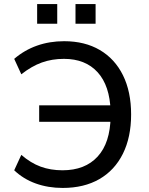

<svg xmlns="http://www.w3.org/2000/svg" viewBox="-20 -917 732 946"><path d="M289 9Q217 9 156 -13Q95 -35 50 -78L85 -154Q131 -114 180 -96Q229 -78 288 -78Q399 -78 461 -145.5Q523 -213 525 -342L556 -317H173V-398H555L525 -370Q521 -495 461 -561Q401 -627 295 -627Q236 -627 186 -609Q136 -591 85 -551L50 -627Q100 -670 162 -692Q224 -714 296 -714Q398 -714 472 -670.5Q546 -627 586 -546Q626 -465 626 -353Q626 -241 585.5 -159.5Q545 -78 469.5 -34.5Q394 9 289 9ZM352 -800V-897H451V-800ZM163 -800V-897H262V-800Z"/></svg>

Font: Nunito Sans 10pt Medium
Style: Regular
Weight: 500
Designer: Vernon Adams
Foundry: Vernon Adams
Version: Version 3.101;gftools[0.9.27]